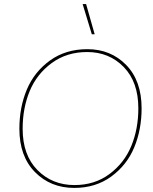

<svg xmlns="http://www.w3.org/2000/svg" viewBox="-20 -911 752 941"><path d="M402 -891 444 -743H430L385 -891ZM344 10Q228 10 151.5 -67.5Q75 -145 75 -280Q75 -385 111.5 -472Q148 -559 225 -614.5Q302 -670 408 -670Q523 -670 598.5 -592.5Q674 -515 674 -380Q674 -276 638 -189Q602 -102 525.5 -46Q449 10 344 10ZM345 -4Q444 -4 516.5 -58Q589 -112 623.5 -195.5Q658 -279 658 -380Q658 -509 586.5 -582.5Q515 -656 407 -656Q307 -656 233.5 -602Q160 -548 125.5 -464.5Q91 -381 91 -280Q91 -151 163.5 -77.5Q236 -4 345 -4Z"/></svg>

Font: Elaine Sans Thin
Style: Italic
Weight: 250
Italic angle: -13°
Designer: Wei Huang
Foundry: Wei Huang
Version: Version 2.001;December 24, 2019;FontCreator 12.0.0.2547 64-b